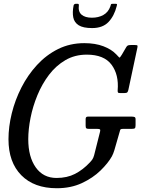

<svg xmlns="http://www.w3.org/2000/svg" viewBox="-20 -989 761 1019"><path d="M445.5 -370H680.5Q689 -370 694.2 -367.8Q699.5 -365.5 699.5 -356V-325Q699.5 -311.5 695.5 -308.2Q691.5 -305 677.5 -305H633Q619.5 -305 618 -299.5Q616.5 -294 613.5 -284L587 -192Q581.5 -173.5 574 -159.5Q554 -123.5 513.5 -84Q473 -44.5 414.5 -17.2Q356 10 281.5 10Q161 10 93 -59Q25 -128 25 -250Q25 -316.5 42.5 -387.5Q60 -458.5 93.8 -524.8Q127.5 -591 176.5 -644.2Q225.5 -697.5 288.5 -728.8Q351.5 -760 427.5 -760Q485.5 -760 528.8 -743.5Q572 -727 597 -700.5Q609.5 -687 612.8 -683.8Q616 -680.5 626.5 -698.5L649.5 -738Q653.5 -745 658.2 -747.5Q663 -750 674 -750H696Q707.5 -750 709.2 -747.5Q711 -745 709 -735.5L661.5 -513Q659.5 -503.5 655.8 -499.2Q652 -495 639 -495H618Q608 -495 606 -498.5Q604 -502 604.5 -510Q611.5 -592.5 571.8 -645.8Q532 -699 440.5 -699Q377 -699 327 -669.8Q277 -640.5 240 -591.8Q203 -543 178.5 -483.5Q154 -424 142 -363.2Q130 -302.5 130 -250Q130 -156.5 169.8 -100.5Q209.5 -44.5 280 -44.5Q336 -44.5 378.2 -66.2Q420.5 -88 457 -127Q465.5 -136 470.5 -143.5Q475.5 -151 479.5 -165L511 -290Q513.5 -300 510.2 -302.5Q507 -305 496 -305H452.5Q441.5 -305 438 -308Q434.5 -311 434.5 -322V-357Q434.5 -370 445.5 -370ZM469 -840Q421 -840 397.5 -855Q374 -870 368.8 -896.8Q363.5 -923.5 370.5 -959.5Q372.5 -969 384 -969H391Q399.5 -969 398.5 -961Q394 -927.5 412.8 -911.2Q431.5 -895 468 -895Q502.5 -895 528.5 -909.5Q554.5 -924 565.5 -954.5Q568 -961.5 568.8 -965.2Q569.5 -969 578.5 -969H592Q600 -969 600.8 -966.8Q601.5 -964.5 599.5 -957Q586.5 -904.5 555.8 -872.2Q525 -840 469 -840Z"/></svg>

Font: Besley* Narrow
Style: Italic
Weight: 400
Width: 4
Italic angle: -13°
Designer: Owen Earl
Foundry: indestructible type*
Version: Version 3.000; ttfautohint (v1.8.3)